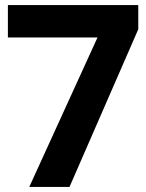

<svg xmlns="http://www.w3.org/2000/svg" viewBox="-20 -734 574 754"><path d="M95 0 363 -587H11V-714H523V-619L253 0Z"/></svg>

Font: Noto IKEA Simplified Chinese
Style: Bold
Weight: 700
Designer: Monotype Design Team
Foundry: Monotype Imaging Inc.
Version: Version 1.100